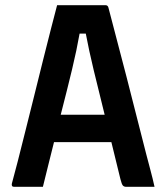

<svg xmlns="http://www.w3.org/2000/svg" viewBox="-20 -723 640 743"><path d="M146 0H35Q23 0 26 -13Q35 -45 48.5 -98Q62 -151 78.5 -217Q95 -283 112.5 -353Q130 -423 146.5 -490Q163 -557 177.5 -612.5Q192 -668 201 -703H388Q398 -703 400 -692Q432 -571 469 -428Q506 -285 546 -126Q554 -95 562.5 -63.5Q571 -32 578 0H469Q460 0 455.5 -5Q451 -10 446 -30Q437 -68 428 -103.5Q419 -139 411 -173H189Q179 -134 168.5 -91Q158 -48 146 0ZM288 -593Q277 -530 259 -455Q241 -380 215 -279H385Q361 -375 342.5 -452Q324 -529 312 -593Z"/></svg>

Font: Recursive Mn Lnr St SmB
Style: Regular
Weight: 600
Monospace: yes
Version: Version 1.079;hotconv 1.0.112;makeotfexe 2.5.65598; ttfautoh